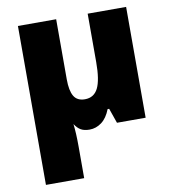

<svg xmlns="http://www.w3.org/2000/svg" viewBox="-87 -628 846 944"><g transform="rotate(-10 336.0 -156.5)"><path d="M256.8 -252.9Q256.8 -196.8 273.2 -168.9Q289.6 -141.1 328.1 -141.1Q373.5 -141.1 393.8 -181.6Q414.1 -222.2 414.1 -311V-553.2H606V0H462.9L437 -74.2H429.2Q412.6 -31.2 385 -10.7Q357.4 9.8 325.2 9.8Q297.9 9.8 281.2 0Q264.6 -9.8 251 -30.8Q256.8 13.2 256.8 84V240.2H65.9V-553.2H256.8Z"/></g></svg>

Font: OpenSansExtrabold
Style: Regular
Weight: 800
Foundry: Ascender Corporation
Version: Version 1.10